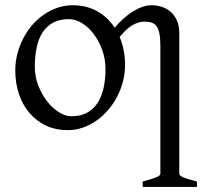

<svg xmlns="http://www.w3.org/2000/svg" viewBox="-20 -489 792 743"><path d="M388.2 -222.2Q388.2 -260.7 375.5 -295.7Q362.8 -330.6 342.8 -357.2Q322.8 -383.8 297.4 -399.4Q272 -415 247.1 -415Q210 -415 184.6 -400.9Q159.2 -386.7 143.8 -362.1Q128.4 -337.4 121.6 -303.7Q114.7 -270 114.7 -231Q114.7 -192.4 128.4 -157.5Q142.1 -122.6 162.8 -96.2Q183.6 -69.8 208.5 -54.4Q233.4 -39.1 255.9 -39.1Q290.5 -39.1 315.4 -52Q340.3 -64.9 356.4 -88.9Q372.6 -112.8 380.4 -146.5Q388.2 -180.2 388.2 -222.2ZM532.2 234.4V213.4Q567.4 204.1 584 197.3Q600.6 190.4 600.6 183.6V-309.1Q600.6 -338.9 597.2 -357.4Q593.8 -376 586.4 -386.7Q579.1 -397.5 567.1 -401.4Q555.2 -405.3 538.1 -405.3Q516.6 -405.3 493.7 -392.3Q470.7 -379.4 442.9 -346.2Q463.9 -296.9 463.9 -236.8Q463.9 -204.1 455.6 -172.9Q447.3 -141.6 432.6 -113.8Q418 -85.9 397.5 -62.3Q377 -38.6 352.3 -21.5Q327.6 -4.4 299.8 5.1Q272 14.6 242.2 14.6Q195.8 14.6 158.4 -2.9Q121.1 -20.5 94.5 -51.3Q67.9 -82 53.5 -124.5Q39.1 -167 39.1 -216.8Q39.1 -249 47.1 -280.3Q55.2 -311.5 69.6 -339.6Q84 -367.7 104.2 -391.4Q124.5 -415 149.2 -432.1Q173.8 -449.2 202.4 -459Q231 -468.8 261.2 -468.8Q314.5 -468.8 356 -445.6Q397.5 -422.4 423.8 -381.8Q460.4 -424.8 497.8 -446.8Q535.2 -468.8 565.9 -468.8Q586.9 -468.8 606.4 -462.4Q626 -456.1 640.9 -442.9Q655.8 -429.7 664.8 -409.4Q673.8 -389.2 673.8 -361.8V183.6Q673.8 190.4 688.7 197Q703.6 203.6 742.2 213.4V234.4Z"/></svg>

Font: Gentium Plus Eur
Style: Regular
Weight: 400
Designer: J. Victor Gaultney, Annie Olsen, Iska Routamaa, Becca Hirsbrunner
Foundry: SIL International
Version: Version 5.000